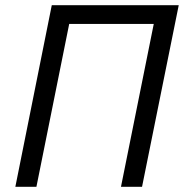

<svg xmlns="http://www.w3.org/2000/svg" viewBox="-20 -718 710 738"><path d="M39 0 179 -698H667L526 0H445L571 -626H246L120 0Z"/></svg>

Font: Aneliza
Style: Italic
Weight: 400
Italic angle: -11.31°
Designer: Mike Abbink, Paul van der Laan, Pieter van Rosmalen
Foundry: Bold Monday
Version: Version 3.0